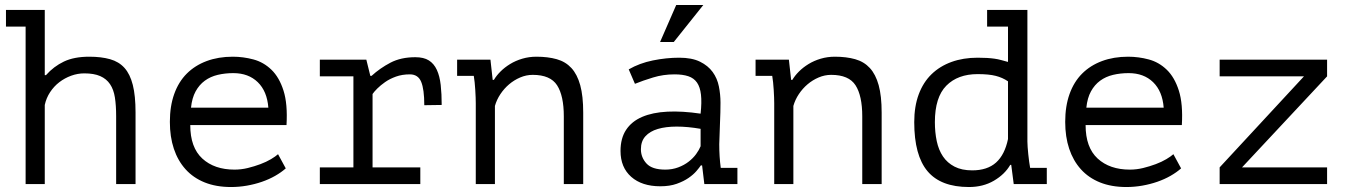

<svg xmlns="http://www.w3.org/2000/svg" viewBox="-20 -740 5440 772"><path d="M4 -700H160V-438H165Q196 -473 237 -492.5Q278 -512 339 -512Q387 -512 422.5 -502Q458 -492 480.5 -467Q503 -442 514 -398.5Q525 -355 525 -288V0H447V-273Q447 -316 442 -348Q437 -380 422.5 -401.5Q408 -423 383 -434Q358 -445 319 -445Q292 -445 266 -435.5Q240 -426 218.5 -409.5Q197 -393 181.5 -369.5Q166 -346 160 -318V0H83V-633H4Z M1129 -63Q1111 -47 1086.5 -33Q1062 -19 1033 -9Q1004 1 972.5 6.5Q941 12 909 12Q849 12 803 -6.5Q757 -25 726 -59.5Q695 -94 679 -142Q663 -190 663 -250Q663 -313 680.5 -362Q698 -411 731 -444Q764 -477 811 -494.5Q858 -512 916 -512Q958 -512 999 -501Q1040 -490 1071.5 -459.5Q1103 -429 1120 -375.5Q1137 -322 1132 -237H745Q745 -147 793.5 -102.5Q842 -58 923 -58Q950 -58 976.5 -64.5Q1003 -71 1027 -80Q1051 -89 1069.5 -100Q1088 -111 1098 -120ZM918 -446Q885 -446 855.5 -439Q826 -432 803.5 -415.5Q781 -399 766.5 -372.5Q752 -346 748 -307H1059Q1054 -373 1016.5 -409.5Q979 -446 918 -446Z M1266 0V-67H1401V-433H1266V-500H1453L1469 -435H1474Q1508 -466 1550 -488Q1592 -510 1650 -510Q1684 -510 1704.5 -497Q1725 -484 1736.5 -459Q1748 -434 1752 -398.5Q1756 -363 1756 -318L1686 -317Q1686 -381 1673.5 -411Q1661 -441 1628 -441Q1597 -441 1572 -432Q1547 -423 1528.5 -410Q1510 -397 1497 -384Q1484 -371 1478 -362V-67H1670V0Z M1893 -325Q1893 -334 1892.5 -348.5Q1892 -363 1891 -378.5Q1890 -394 1888.5 -409Q1887 -424 1885 -435H1818V-500H1952L1961 -419H1966Q1976 -436 1992.5 -452.5Q2009 -469 2031 -482.5Q2053 -496 2080 -504Q2107 -512 2137 -512Q2183 -512 2218.5 -502Q2254 -492 2277.5 -466.5Q2301 -441 2313 -397.5Q2325 -354 2325 -287V0H2247V-272Q2247 -355 2220 -397Q2193 -439 2122 -439Q2096 -439 2071.5 -428.5Q2047 -418 2027 -401Q2007 -384 1992 -361.5Q1977 -339 1970 -314V0H1893Z M2508 -461Q2551 -486 2605 -497Q2659 -508 2711 -508Q2762 -508 2794.5 -492Q2827 -476 2845.5 -450.5Q2864 -425 2870.5 -392.5Q2877 -360 2877 -327Q2877 -289 2875 -246Q2873 -203 2872 -160Q2872 -110 2878 -65H2945V0H2812L2803 -75H2798Q2792 -66 2780 -52Q2768 -38 2748.5 -24.5Q2729 -11 2701 -1Q2673 9 2635 9Q2561 9 2518 -29Q2475 -67 2475 -133Q2475 -184 2497.5 -218Q2520 -252 2562 -270Q2604 -288 2663.5 -291Q2723 -294 2797 -283Q2802 -329 2798.5 -359.5Q2795 -390 2782.5 -408Q2770 -426 2747.5 -433.5Q2725 -441 2692 -441Q2647 -441 2606 -428.5Q2565 -416 2533 -403ZM2655 -58Q2683 -58 2707 -67Q2731 -76 2749 -90Q2767 -104 2779 -120.5Q2791 -137 2797 -152V-222Q2745 -231 2701 -231Q2657 -231 2625 -221.5Q2593 -212 2575 -192Q2557 -172 2557 -140Q2557 -107 2579.5 -82.5Q2602 -58 2655 -58ZM2699 -720H2808L2689 -571H2634Z M3093 -325Q3093 -334 3092.5 -348.5Q3092 -363 3091 -378.5Q3090 -394 3088.5 -409Q3087 -424 3085 -435H3018V-500H3152L3161 -419H3166Q3176 -436 3192.5 -452.5Q3209 -469 3231 -482.5Q3253 -496 3280 -504Q3307 -512 3337 -512Q3383 -512 3418.5 -502Q3454 -492 3477.5 -466.5Q3501 -441 3513 -397.5Q3525 -354 3525 -287V0H3447V-272Q3447 -355 3420 -397Q3393 -439 3322 -439Q3296 -439 3271.5 -428.5Q3247 -418 3227 -401Q3207 -384 3192 -361.5Q3177 -339 3170 -314V0H3093Z M3949 -700H4111V-171Q4111 -162 4112 -148.5Q4113 -135 4114.5 -120Q4116 -105 4118 -90.5Q4120 -76 4122 -65H4189V0H4056L4046 -77H4042Q4020 -39 3976.5 -13.5Q3933 12 3876 12Q3763 12 3709.5 -51.5Q3656 -115 3656 -249Q3656 -312 3674 -360.5Q3692 -409 3725.5 -441.5Q3759 -474 3806 -491Q3853 -508 3911 -508Q3932 -508 3948.5 -507Q3965 -506 3979 -504Q3993 -502 4005.5 -498.5Q4018 -495 4033 -491V-633H3949ZM3889 -55Q3950 -55 3985 -86.5Q4020 -118 4033 -181V-413Q4011 -428 3983.5 -435Q3956 -442 3911 -442Q3831 -442 3785 -395.5Q3739 -349 3739 -249Q3739 -208 3746.5 -172.5Q3754 -137 3771.5 -111Q3789 -85 3818 -70Q3847 -55 3889 -55Z M4729 -63Q4711 -47 4686.5 -33Q4662 -19 4633 -9Q4604 1 4572.5 6.5Q4541 12 4509 12Q4449 12 4403 -6.5Q4357 -25 4326 -59.5Q4295 -94 4279 -142Q4263 -190 4263 -250Q4263 -313 4280.5 -362Q4298 -411 4331 -444Q4364 -477 4411 -494.5Q4458 -512 4516 -512Q4558 -512 4599 -501Q4640 -490 4671.5 -459.5Q4703 -429 4720 -375.5Q4737 -322 4732 -237H4345Q4345 -147 4393.5 -102.5Q4442 -58 4523 -58Q4550 -58 4576.5 -64.5Q4603 -71 4627 -80Q4651 -89 4669.5 -100Q4688 -111 4698 -120ZM4518 -446Q4485 -446 4455.5 -439Q4426 -432 4403.5 -415.5Q4381 -399 4366.5 -372.5Q4352 -346 4348 -307H4659Q4654 -373 4616.5 -409.5Q4579 -446 4518 -446Z M4884 -67 5223 -433H4884V-500H5316V-433L4974 -67H5316V0H4884Z"/></svg>

Font: PT Mono
Style: Regular
Weight: 400
Monospace: yes
Designer: A.Korolkova, I.Chaeva
Foundry: ParaType Ltd
Version: Version 1.001W OFL